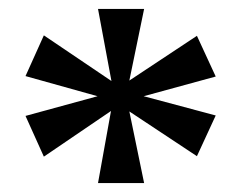

<svg xmlns="http://www.w3.org/2000/svg" viewBox="-20 -780 541 429"><path d="M199 -371 228 -532 78 -430 37 -521 198 -565 37 -610 78 -701 229 -599 199 -760H302L269 -600L420 -700L462 -609L301 -565L462 -522L420 -431L269 -531L302 -371Z"/></svg>

Font: Noto Serif NP Hmong SemiBold
Style: Regular
Weight: 600
Designer: Dalton Maag Ltd
Foundry: Dalton Maag Ltd
Version: Version 1.001; ttfautohint (v1.8.4.7-5d5b)